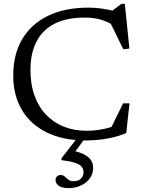

<svg xmlns="http://www.w3.org/2000/svg" viewBox="-20 -726 745 1006"><path d="M432 -41Q473 -41 511 -47.8Q549 -54.5 586.5 -68.5L555.5 -43L625 -184.5H658.5L641.5 -29.5Q607 -13 549.8 -1.5Q492.5 10 428 10Q342.5 10 272.5 -13Q202.5 -36 152.5 -80.2Q102.5 -124.5 75.8 -188Q49 -251.5 49.5 -332.5Q49.5 -441 96.2 -520.5Q143 -600 231.2 -643Q319.5 -686 443.5 -686Q478 -686 510.8 -681.5Q543.5 -677 585.5 -666.5L557.5 -662L616.5 -706H634L658 -471.5L626 -468L552 -619L573 -595.5Q531 -618 497 -626Q463 -634 423 -634Q352 -634 299 -615.8Q246 -597.5 210.8 -562.5Q175.5 -527.5 157.8 -477.5Q140 -427.5 139.5 -364Q139 -286 160.5 -226Q182 -166 221.5 -124.8Q261 -83.5 314.8 -62.2Q368.5 -41 432 -41ZM341 259.5Q302.5 259.5 286.8 246.8Q271 234 271 217.5Q271 205.5 278.8 198.2Q286.5 191 298 191Q310.5 191 319.2 199Q328 207 338.2 215.2Q348.5 223.5 365 223.5Q389 223.5 403.2 210.8Q417.5 198 417.5 176Q417.5 158.5 407 146.5Q396.5 134.5 371.5 126.5Q346.5 118.5 302 113V103.5L400 -22.5H441L346 106.5L344 60.5Q392 68.5 419 82.2Q446 96 457 113.8Q468 131.5 468 153Q468 185 450.2 209Q432.5 233 403.5 246.2Q374.5 259.5 341 259.5Z"/></svg>

Font: Newsreader 16pt 16pt
Style: Regular
Weight: 400
Version: Version 1.003